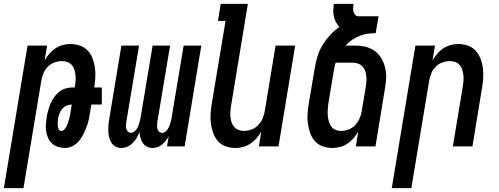

<svg xmlns="http://www.w3.org/2000/svg" viewBox="-52 -755 2572 990"><path d="M-32 215 90 -520H191L178 -443Q188 -461 202 -477.5Q216 -494 233.5 -505.5Q251 -517 271 -522.5Q291 -528 310 -528Q336 -528 359.5 -520Q383 -512 400 -494.5Q417 -477 425.5 -454Q434 -431 437.5 -406Q441 -381 439.5 -355.5Q438 -330 434 -304H473V-216H419L413 -179Q410 -159 406 -139.5Q402 -120 394.5 -101Q387 -82 378 -63.5Q369 -45 356 -29Q343 -13 323.5 -2.5Q304 8 285 8Q266 8 248 2.5Q230 -3 217 -14.5Q204 -26 196.5 -42.5Q189 -59 186 -77Q183 -95 184.5 -114.5Q186 -134 189 -153Q192 -170 197 -187.5Q202 -205 209 -221.5Q216 -238 227 -253.5Q238 -269 252.5 -281Q267 -293 285 -298.5Q303 -304 320 -304H333L335 -313Q337 -327 338 -341.5Q339 -356 337 -370Q335 -384 331 -397Q327 -410 318 -420Q309 -430 296 -435Q283 -440 268 -440Q249 -440 229 -433Q209 -426 194.5 -411Q180 -396 172 -377Q164 -358 161 -339L69 215ZM264 -80Q274 -80 281 -88.5Q288 -97 292 -105.5Q296 -114 299 -123.5Q302 -133 304.5 -142Q307 -151 309 -160Q311 -169 312 -179L318 -216Q304 -216 290.5 -210Q277 -204 268 -192.5Q259 -181 254 -168Q249 -155 247 -141Q246 -132 245.5 -123Q245 -114 246 -105Q247 -96 251 -88Q255 -80 264 -80Z M734 8Q718 8 705 1Q692 -6 684 -18Q676 -30 672 -45Q668 -60 667 -75Q662 -60 653.5 -45.5Q645 -31 633 -18.5Q621 -6 605 1Q589 8 574 8H573Q557 8 544 1Q531 -6 523 -18.5Q515 -31 511 -46Q507 -61 506.5 -76.5Q506 -92 507 -108Q508 -124 511 -140L574 -520H665L599 -125Q598 -116 597.5 -107Q597 -98 599.5 -90Q602 -82 608.5 -76Q615 -70 624 -70Q632 -70 639.5 -76Q647 -82 652.5 -89.5Q658 -97 661 -105Q664 -113 666.5 -121.5Q669 -130 671 -138.5Q673 -147 674 -155L735 -520H825L759 -125Q758 -116 758 -107Q758 -98 760 -90Q762 -82 768.5 -76Q775 -70 784 -70Q793 -70 800.5 -76Q808 -82 813 -89.5Q818 -97 821 -105Q824 -113 827 -121.5Q830 -130 831.5 -138.5Q833 -147 834 -155L895 -520H986L900 0H809L818 -54Q812 -41 803.5 -30Q795 -19 784.5 -10Q774 -1 760.5 3.5Q747 8 734 8Z M1163 8Q1136 8 1112 -0.5Q1088 -9 1072 -27Q1056 -45 1047.5 -68.5Q1039 -92 1035.5 -117.5Q1032 -143 1034 -169Q1036 -195 1040 -221L1111 -647H1072L1086 -735H1226L1139 -207Q1137 -193 1136 -178.5Q1135 -164 1136.5 -150Q1138 -136 1142.5 -123Q1147 -110 1156 -100Q1165 -90 1178 -85Q1191 -80 1206 -80Q1225 -80 1244.5 -87Q1264 -94 1278.5 -109Q1293 -124 1301.5 -143Q1310 -162 1313 -181L1369 -520H1470L1384 0H1283L1295 -77Q1285 -59 1271 -42.5Q1257 -26 1239.5 -14.5Q1222 -3 1202 2.5Q1182 8 1163 8Z M1663 8Q1636 8 1612 -0.5Q1588 -9 1572 -27Q1556 -45 1547.5 -68.5Q1539 -92 1535.5 -117.5Q1532 -143 1534 -169Q1536 -195 1540 -221L1571 -404Q1576 -434 1585 -464Q1594 -494 1610.5 -521.5Q1627 -549 1649.5 -573.5Q1672 -598 1698 -616Q1688 -627 1680.5 -640.5Q1673 -654 1669.5 -669.5Q1666 -685 1666.5 -701.5Q1667 -718 1669 -735H1771Q1770 -725 1769 -714.5Q1768 -704 1770.5 -694.5Q1773 -685 1780 -678Q1787 -671 1798 -671H1900L1885 -584Q1864 -584 1843 -581Q1822 -578 1802 -570Q1782 -562 1763 -549Q1744 -536 1729 -520H1780Q1808 -520 1834 -513.5Q1860 -507 1880.5 -492Q1901 -477 1914 -455Q1927 -433 1933.5 -407Q1940 -381 1939 -353.5Q1938 -326 1933 -299L1884 0H1783L1795 -77Q1785 -59 1771 -42.5Q1757 -26 1739.5 -14.5Q1722 -3 1702 2.5Q1682 8 1663 8ZM1706 -80Q1725 -80 1744.5 -87Q1764 -94 1778.5 -109Q1793 -124 1801.5 -143Q1810 -162 1813 -181L1835 -313Q1837 -327 1837.5 -341Q1838 -355 1836 -368.5Q1834 -382 1829 -394Q1824 -406 1814.5 -415Q1805 -424 1792 -428Q1779 -432 1765 -432H1679Q1675 -421 1673 -410.5Q1671 -400 1669 -389L1641 -221Q1639 -206 1638 -190.5Q1637 -175 1638 -160Q1639 -145 1643 -130.5Q1647 -116 1655 -104Q1663 -92 1676.5 -86Q1690 -80 1706 -80Z M1968 215 2090 -520H2191L2178 -443Q2188 -461 2202 -477.5Q2216 -494 2233.5 -505.5Q2251 -517 2271 -522.5Q2291 -528 2310 -528Q2337 -528 2361 -519.5Q2385 -511 2401 -493Q2417 -475 2426 -451.5Q2435 -428 2438 -402.5Q2441 -377 2439.5 -351Q2438 -325 2433 -299L2384 0H2283L2335 -313Q2337 -327 2338 -341.5Q2339 -356 2337 -370Q2335 -384 2331 -397Q2327 -410 2318 -420Q2309 -430 2296 -435Q2283 -440 2268 -440Q2249 -440 2229 -433Q2209 -426 2194.5 -411Q2180 -396 2172 -377Q2164 -358 2161 -339L2069 215Z"/></svg>

Font: Iosevka Semibold
Style: Italic
Weight: 600
Italic angle: -9°
Monospace: yes
Designer: Belleve Invis
Foundry: Belleve Invis
Version: Version 32.5.0; ttfautohint (v1.8.4)